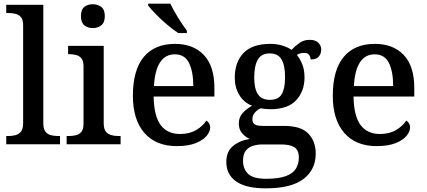

<svg xmlns="http://www.w3.org/2000/svg" viewBox="-20 -786 2325 1046"><path d="M14 0V-45H27Q47 -45 65 -50Q83 -55 94.5 -69.5Q106 -84 106 -115V-649Q106 -678 94.5 -692Q83 -706 65 -710.5Q47 -715 27 -715H14V-760H216V-115Q216 -84 227 -69.5Q238 -55 256 -50Q274 -45 295 -45H307V0Z M486 -633Q458 -633 439.5 -648Q421 -663 421 -698Q421 -734 439.5 -748.5Q458 -763 486 -763Q512 -763 531.5 -748.5Q551 -734 551 -698Q551 -663 531.5 -648Q512 -633 486 -633ZM343 0V-45H356Q376 -45 394 -49.5Q412 -54 423.5 -68Q435 -82 435 -111V-425Q435 -454 423.5 -468Q412 -482 394 -486.5Q376 -491 356 -491H351V-536H545V-115Q545 -84 556.5 -69.5Q568 -55 586 -50Q604 -45 624 -45H637V0Z M943 10Q829 10 766.5 -62Q704 -134 704 -264Q704 -405 763.5 -476Q823 -547 933 -547Q1033 -547 1090.5 -486.5Q1148 -426 1148 -307V-260H817Q819 -153 855.5 -104.5Q892 -56 961 -56Q1013 -56 1049.5 -78Q1086 -100 1104 -129Q1112 -125 1118.5 -115Q1125 -105 1125 -91Q1125 -69 1105.5 -45.5Q1086 -22 1045.5 -6Q1005 10 943 10ZM1033 -317Q1033 -395 1010 -442.5Q987 -490 932 -490Q880 -490 851.5 -445.5Q823 -401 819 -317ZM951 -606Q923 -624 889.5 -652.5Q856 -681 828 -710Q800 -739 787 -756V-766H908Q924 -732 950 -690Q976 -648 998 -619V-606Z M1428 240Q1320 240 1266.5 202.5Q1213 165 1213 96Q1213 39 1250 9Q1287 -21 1341 -29Q1319 -38 1300 -59Q1281 -80 1281 -113Q1281 -144 1299 -166.5Q1317 -189 1353 -210Q1309 -227 1284 -268Q1259 -309 1259 -362Q1259 -448 1307 -497.5Q1355 -547 1453 -547Q1489 -547 1520.5 -537Q1552 -527 1568 -514Q1586 -534 1610.5 -551.5Q1635 -569 1667 -569Q1699 -569 1714.5 -553Q1730 -537 1730 -516Q1730 -494 1717 -478Q1704 -462 1672 -462Q1672 -476 1664 -487Q1656 -498 1638 -498Q1615 -498 1597 -487Q1615 -465 1627 -435Q1639 -405 1639 -364Q1639 -289 1593.5 -240Q1548 -191 1453 -191Q1441 -191 1424.5 -192.5Q1408 -194 1399 -196Q1381 -187 1368 -172Q1355 -157 1355 -136Q1355 -118 1367 -109Q1379 -100 1413 -100H1528Q1620 -100 1660 -58Q1700 -16 1700 51Q1700 138 1633.5 189Q1567 240 1428 240ZM1450 -242Q1496 -242 1514.5 -272.5Q1533 -303 1533 -365Q1533 -429 1514 -462Q1495 -495 1449 -495Q1404 -495 1384.5 -461Q1365 -427 1365 -364Q1365 -303 1385 -272.5Q1405 -242 1450 -242ZM1430 188Q1498 188 1537 173.5Q1576 159 1592 133Q1608 107 1608 73Q1608 31 1583.5 16Q1559 1 1512 1H1409Q1383 1 1359 8Q1335 15 1319.5 34Q1304 53 1304 91Q1304 134 1331.5 161Q1359 188 1430 188Z M2032 10Q1918 10 1855.5 -62Q1793 -134 1793 -264Q1793 -405 1852.5 -476Q1912 -547 2022 -547Q2122 -547 2179.5 -486.5Q2237 -426 2237 -307V-260H1906Q1908 -153 1944.5 -104.5Q1981 -56 2050 -56Q2102 -56 2138.5 -78Q2175 -100 2193 -129Q2201 -125 2207.5 -115Q2214 -105 2214 -91Q2214 -69 2194.5 -45.5Q2175 -22 2134.5 -6Q2094 10 2032 10ZM2122 -317Q2122 -395 2099 -442.5Q2076 -490 2021 -490Q1969 -490 1940.5 -445.5Q1912 -401 1908 -317Z"/></svg>

Font: Noto Serif Tamil Medium
Style: Regular
Weight: 500
Designer: Indian Type Foundry, Tom Grace, and the Monotype Design Team
Foundry: Monotype Imaging Inc.
Version: Version 2.004; ttfautohint (v1.8.4.7-5d5b)